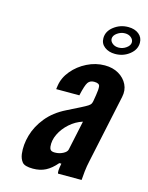

<svg xmlns="http://www.w3.org/2000/svg" viewBox="-116 -833 705 913"><g transform="rotate(15 236.5 -376.0)"><path d="M136 8Q171.5 8 198.2 -5.8Q225 -19.5 251 -50H261Q252.5 -7 258.5 0H374Q376 -27.5 377.8 -43Q379.5 -58.5 381.5 -69.8Q383.5 -81 386.5 -95L458 -431Q465.5 -465 451.8 -493Q438 -521 409 -538Q380 -555 340.5 -555Q295.5 -555 253.5 -534Q211.5 -513 182.8 -478.5Q154 -444 148 -403.5L145.5 -386H259.5Q271 -438 281 -452.2Q291 -466.5 311 -466.5Q337 -466.5 339 -451.8Q341 -437 336 -407.5L331 -377.5Q329.5 -369.5 326.8 -363.8Q324 -358 313.8 -351.2Q303.5 -344.5 280.8 -333Q258 -321.5 217 -301Q159.5 -272.5 124.5 -229.5Q89.5 -186.5 75.8 -138.2Q62 -90 67.5 -46Q70.5 -23 82.8 -7.5Q95 8 136 8ZM217.5 -93Q202 -93 196.5 -98.8Q191 -104.5 190 -114Q186.5 -145 201.8 -176.5Q217 -208 245.2 -233.2Q273.5 -258.5 308.5 -269.5L277.5 -124Q275 -112 256.8 -102.5Q238.5 -93 217.5 -93ZM372 -620Q412.5 -620 442.8 -644Q473 -668 473 -701.5Q473 -728 453 -744Q433 -760 401 -760Q361.5 -760 330.5 -736.2Q299.5 -712.5 299.5 -678.5Q299.5 -651.5 320.2 -635.8Q341 -620 372 -620ZM380.5 -653.5Q362 -653.5 350 -663.5Q338 -673.5 338 -686Q338 -702 355.8 -714.5Q373.5 -727 393.5 -727Q412 -727 423.8 -717Q435.5 -707 435.5 -694Q435.5 -678.5 418.2 -666Q401 -653.5 380.5 -653.5Z"/></g></svg>

Font: League Gothic SemiExpanded Italic
Style: Regular
Weight: 400
Width: 6
Designer: The League of Moveable Type
Version: Version 1.600; ttfautohint (v1.8.3)